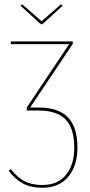

<svg xmlns="http://www.w3.org/2000/svg" viewBox="-20 -876 426 905"><path d="M345 -181Q345 -94 301.5 -42.5Q258 9 179 9Q126 9 88.5 -11Q51 -31 21 -71L31 -79Q61 -40 95.5 -22Q130 -4 179 -4Q252 -4 291 -51.5Q330 -99 330 -180Q330 -272 288.5 -313.5Q247 -355 163 -355H106V-369L306 -668H31V-681H323V-669L122 -369H164Q255 -369 300 -323Q345 -277 345 -181ZM275 -849 180 -762H172L77 -849L84 -856L176 -776L268 -856Z"/></svg>

Font: Fira Sans Compressed Hair
Style: Regular
Weight: 100
Width: 1
Designer: bBox Type GmbH & Carrois Corporate GbR & Edenspiekermann AG
Foundry: bBox Type GmbH & Carrois Corporate GbR & Edenspiekermann AG
Version: Version 4.301